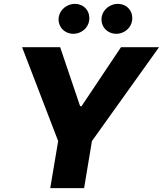

<svg xmlns="http://www.w3.org/2000/svg" viewBox="-20 -971 841 991"><path d="M359.7 -796.5C398.8 -796.5 434.7 -826.3 440 -863.6C447.8 -911.6 415.1 -951 365.8 -951C326.3 -951 290.1 -921.9 283.4 -884.2C275.6 -836.6 310 -796.5 359.7 -796.5ZM581.3 -796.5C620.4 -796.5 656.2 -826.3 661.6 -863.6C669.4 -911.6 636.7 -951 587.4 -951C547.9 -951 511.7 -921.9 505 -884.2C497.2 -836.3 531.6 -796.5 581.3 -796.5ZM94.1 -727.3 280.2 -242.9 239.3 0H414.1L454.5 -242.9L800.8 -727.3H604.4L400.9 -422.9H393.5L290.5 -727.3Z"/></svg>

Font: TID UI Extra Bold
Style: Italic
Weight: 800
Italic angle: -9.39999°
Designer: The TID Project Authors
Foundry: Bakken & Bæck
Version: Version 1.001;hotconv 1.0.109;makeotfexe 2.5.65596